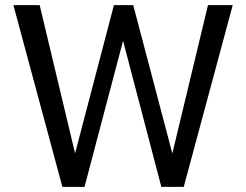

<svg xmlns="http://www.w3.org/2000/svg" viewBox="-20 -725 955 745"><path d="M222 0 32 -705H134L278 -102H264L422 -705H497L656 -102H642L787 -705H883L693 0H606L454 -580H461L308 0Z"/></svg>

Font: Nunito Sans 10pt Condensed SemiBold
Style: Regular
Weight: 600
Width: 3
Designer: Vernon Adams
Foundry: Vernon Adams
Version: Version 3.101;gftools[0.9.27]